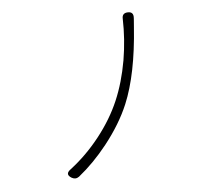

<svg xmlns="http://www.w3.org/2000/svg" viewBox="-123 -849 1017 977"><g transform="rotate(-20 385.5 -360.5)"><path d="M108 -19Q81 -47 118 -61Q215 -101 302.5 -166.5Q390 -232 451 -309.5Q512 -387 560 -490Q605 -589 629 -690Q635 -719 664.5 -712Q694 -705 683 -674Q682 -671 680 -665Q672 -641 668 -631Q590 -404 492 -277Q427 -193 325 -117Q236 -51 145 -11Q124 -3 108 -19Z"/></g></svg>

Font: GenSenRounded TW L
Style: Regular
Weight: 300
Version: Version 1.501;PS 1;hotconv 16.6.51;makeotf.lib2.5.65220